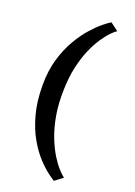

<svg xmlns="http://www.w3.org/2000/svg" viewBox="-187 -903 815 1162"><g transform="rotate(20 220.5 -322.5)"><path d="M57.4 -334Q57.4 -425.4 79.1 -500Q100.8 -574.6 134.4 -632.6Q167.9 -690.5 204.5 -731.9Q241.1 -773.3 272.3 -798.5Q303.4 -823.7 319.4 -832.5L370.3 -794Q357 -786 335.4 -763.8Q313.7 -741.6 288.9 -704.9Q264.1 -668.2 241.7 -616.7Q219.3 -565.2 204.2 -498.4Q189.2 -431.6 187.3 -348.7Q184.9 -258.3 198.2 -184.3Q211.4 -110.4 234.1 -52.9Q256.7 4.6 282.6 46.2Q308.6 87.8 332.3 113.5Q355.9 139.2 370.6 149.6L319.4 188.5Q305.9 180.5 275.5 157.7Q245.1 134.9 208 95Q170.9 55 136.6 -4.7Q102.3 -64.5 79.9 -146.1Q57.4 -227.8 57.4 -334Z"/></g></svg>

Font: Merriweather 7pt Light
Style: Regular
Weight: 300
Designer: Eben Sorkin
Foundry: Eben Sorkin
Version: Version 2.200;gftools[0.9.31]